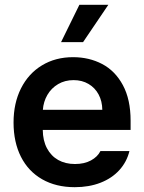

<svg xmlns="http://www.w3.org/2000/svg" viewBox="-20 -778 607 809"><path d="M37.1 -261.7Q37.1 -343.3 68.4 -405.5Q99.6 -467.8 156.5 -502.4Q213.4 -537.1 288.1 -537.1Q355.5 -537.1 410.4 -508.3Q465.3 -479.5 497.8 -419.2Q530.3 -358.9 530.3 -269.5V-230.5H160.2Q160.6 -186 177.7 -153.6Q194.8 -121.1 225.1 -104Q255.4 -86.9 295.9 -86.9Q335.4 -86.9 363.3 -102.1Q391.1 -117.2 403.3 -141.6H525.4Q514.2 -95.7 482.9 -61.3Q451.7 -26.9 403.6 -8.1Q355.5 10.7 294.9 10.7Q215.8 10.7 157.5 -22.7Q99.1 -56.2 68.1 -117.7Q37.1 -179.2 37.1 -261.7ZM411.1 -315.4Q410.6 -351.6 395.5 -379.9Q380.4 -408.2 353 -424.3Q325.7 -440.4 290 -440.4Q253.4 -440.4 224.9 -423.6Q196.3 -406.7 179.7 -378.2Q163.1 -349.6 160.6 -315.4ZM314.5 -757.8H436.5L330.1 -600.6H237.3Z"/></svg>

Font: Pretendard Std SemiBold
Style: Regular
Weight: 600
Designer: Base glyphs from Inter by Rasmus Andersson; Hangeul glyphs from Noto Sans CJK(Source Han Sans) by Jang Soo-young and Kan
Foundry: Kil Hyung-jin
Version: Version 1.309